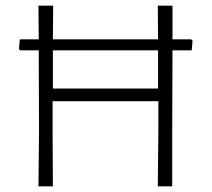

<svg xmlns="http://www.w3.org/2000/svg" viewBox="-20 -659 748 679"><path d="M658 -481H590L589 -197V0H538L540 -194V-301H166V-197L167 0H116L118 -194L117 -481H52L47 -485L50 -520H117L116 -639H168L167 -520H539L538 -639H590V-520H656L661 -515ZM539 -481H167V-346H539Z"/></svg>

Font: Luna Sans Light
Style: Regular
Weight: 300
Designer: Juan Pablo del Peral
Foundry: Huerta Tipografica
Version: Version 2.001; ttfautohint (v1.5)